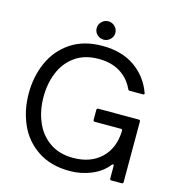

<svg xmlns="http://www.w3.org/2000/svg" viewBox="-132 -1039 1071 1162"><g transform="rotate(15 403.5 -458.0)"><path d="M50 -381Q50 -486 89.5 -575Q129 -664 209.5 -718.5Q290 -773 409 -773Q529 -773 610.5 -716.5Q692 -660 727 -564L728 -560Q728 -553 719 -553H636Q628 -553 625 -561Q597 -622 541.5 -656.5Q486 -691 407 -691Q318 -691 258.5 -648.5Q199 -606 170.5 -536Q142 -466 142 -384Q142 -298 172 -227Q202 -156 262.5 -114Q323 -72 409 -72Q519 -72 585 -135Q651 -198 654 -307Q654 -317 644 -317H481Q471 -317 471 -327V-389Q471 -399 481 -399H734Q744 -399 744 -389V-10Q744 0 734 0H670Q660 0 660 -10V-89Q660 -97 655 -97Q651 -97 648 -93Q608 -42 544 -16Q480 10 410 10Q291 10 209.5 -44.5Q128 -99 89 -187.5Q50 -276 50 -381ZM345 -868Q345 -892 362.5 -909Q380 -926 404 -926Q427 -926 444.5 -909Q462 -892 462 -868Q462 -845 444.5 -828Q427 -811 404 -811Q380 -811 362.5 -827.5Q345 -844 345 -868Z"/></g></svg>

Font: Open Sauce Two
Style: Regular
Weight: 400
Designer: Alfredo Marco Pradil
Foundry: Creative Sauce Fz LLC
Version: Version 1.477